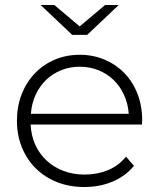

<svg xmlns="http://www.w3.org/2000/svg" viewBox="-20 -747 639 771"><path d="M497 -290Q494 -331 478 -366Q462 -401 436 -426Q410 -451 375.5 -465Q341 -479 300 -479Q260 -479 225.5 -465Q191 -451 165 -426Q139 -401 123 -366Q107 -331 104 -290ZM319 4Q259 4 209.5 -15.5Q160 -35 124 -70.5Q88 -106 68 -155Q48 -204 48 -262Q48 -320 67 -368.5Q86 -417 120 -452.5Q154 -488 200 -507.5Q246 -527 300 -527Q354 -527 400 -507.5Q446 -488 479.5 -453.5Q513 -419 532 -370.5Q551 -322 551 -263Q551 -259 550.5 -255Q550 -251 550 -247H103Q105 -202 122 -165Q139 -128 168 -101.5Q197 -75 235.5 -60.5Q274 -46 320 -46Q370 -46 413 -63.5Q456 -81 486 -118L518 -81Q483 -39 431.5 -17.5Q380 4 319 4ZM330 -607H270L143 -727H198L300 -641L402 -727H457Z"/></svg>

Font: Montserrat-Alt1 Light
Style: Regular
Weight: 300
Designer: Differentunic
Foundry: Differentunic
Version: Version 7.222